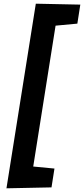

<svg xmlns="http://www.w3.org/2000/svg" viewBox="-20 -790 455 1040"><path d="M275 123 160 112 281 -651 399 -662 415 -765 174 -770 15 230 259 225Z"/></svg>

Font: Bitter
Style: Bold Italic
Weight: 700
Designer: Sol Matas
Foundry: Sol Matas
Version: Version 1.002